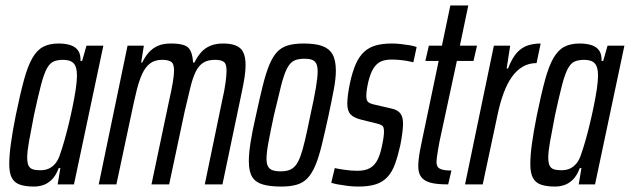

<svg xmlns="http://www.w3.org/2000/svg" viewBox="-20 -678 2316 706"><path d="M105 8Q74 8 53.5 1Q33 -6 23.5 -24Q14 -42 14 -74Q14 -106 20 -150Q26 -194 38 -254Q54 -332 68 -383.5Q82 -435 99 -464.5Q116 -494 139 -506Q162 -518 195 -518Q222 -518 240.5 -511.5Q259 -505 268 -491Q277 -477 276 -454H282L298 -510H360L252 0H192L202 -60H196Q185 -31 169.5 -16.5Q154 -2 137.5 3Q121 8 105 8ZM128 -52Q147 -52 160.5 -58.5Q174 -65 184.5 -78Q195 -91 202 -114Q208 -131 216 -158.5Q224 -186 232 -219Q240 -252 247 -286Q254 -320 258.5 -350Q263 -380 263 -400Q263 -432 251 -445Q239 -458 212 -458Q192 -458 177.5 -452Q163 -446 152 -425.5Q141 -405 130.5 -364.5Q120 -324 105 -255Q93 -194 86.5 -157Q80 -120 80 -99Q80 -79 85 -69Q90 -59 100.5 -55.5Q111 -52 128 -52Z M343 0 449 -510H509L499 -448H503Q513 -469 526.5 -484.5Q540 -500 559.5 -509Q579 -518 608 -518Q659 -518 673.5 -501.5Q688 -485 690 -448H695Q705 -469 719 -485Q733 -501 753 -509.5Q773 -518 800 -518Q845 -518 864 -500Q883 -482 883 -439Q883 -419 879.5 -395.5Q876 -372 869 -339L798 0H733L796 -304Q806 -348 809.5 -375Q813 -402 813 -419Q813 -443 803 -450.5Q793 -458 771 -458Q744 -458 727.5 -447.5Q711 -437 700 -415Q689 -393 680 -356.5Q671 -320 659 -268L602 0H537L601 -304Q611 -348 615.5 -375.5Q620 -403 620 -419Q620 -444 609 -451Q598 -458 576 -458Q549 -458 531.5 -444.5Q514 -431 502.5 -405.5Q491 -380 482.5 -345.5Q474 -311 465 -268L408 0Z M1014 8Q972 8 945.5 0Q919 -8 907 -28Q895 -48 895 -85Q895 -114 901.5 -155.5Q908 -197 921 -253Q935 -318 946.5 -364Q958 -410 970.5 -440Q983 -470 999 -487Q1015 -504 1038.5 -511Q1062 -518 1096 -518Q1139 -518 1164.5 -509Q1190 -500 1202.5 -478.5Q1215 -457 1215 -418Q1215 -390 1207.5 -349.5Q1200 -309 1188 -253Q1174 -189 1163 -144Q1152 -99 1139.5 -69.5Q1127 -40 1111 -23Q1095 -6 1071.5 1Q1048 8 1014 8ZM1012 -48Q1030 -48 1043 -52.5Q1056 -57 1066 -68.5Q1076 -80 1084.5 -103Q1093 -126 1101.5 -162.5Q1110 -199 1121 -253Q1135 -316 1141.5 -355Q1148 -394 1148 -415Q1148 -434 1143 -444Q1138 -454 1127.5 -458Q1117 -462 1099 -462Q1075 -462 1060.5 -454.5Q1046 -447 1035 -425.5Q1024 -404 1013.5 -362.5Q1003 -321 987 -253Q974 -192 967 -154Q960 -116 960 -94Q960 -76 965.5 -66Q971 -56 982.5 -52Q994 -48 1012 -48Z M1297 8Q1278 8 1258 5.5Q1238 3 1222 0Q1206 -3 1198 -6L1211 -60Q1214 -59 1223 -57.5Q1232 -56 1244.5 -54Q1257 -52 1269.5 -51Q1282 -50 1294 -50Q1322 -50 1339.5 -59.5Q1357 -69 1367.5 -89Q1378 -109 1384 -139Q1388 -157 1390 -171Q1392 -185 1392 -194Q1392 -212 1385 -216.5Q1378 -221 1365 -224L1312 -237Q1282 -244 1269.5 -257Q1257 -270 1257 -297Q1257 -310 1259.5 -330Q1262 -350 1267 -373Q1276 -415 1288.5 -443Q1301 -471 1319 -487.5Q1337 -504 1362 -511Q1387 -518 1421 -518Q1437 -518 1454.5 -516Q1472 -514 1487 -511.5Q1502 -509 1512 -505L1500 -449Q1493 -451 1479.5 -453.5Q1466 -456 1450 -457.5Q1434 -459 1419 -459Q1397 -459 1381 -452Q1365 -445 1353.5 -427Q1342 -409 1334 -376Q1330 -358 1328.5 -346Q1327 -334 1327 -325Q1327 -308 1334 -302.5Q1341 -297 1354 -294L1415 -280Q1430 -277 1440.5 -271Q1451 -265 1456.5 -253.5Q1462 -242 1462 -222Q1462 -210 1459.5 -190Q1457 -170 1452 -144Q1443 -104 1432.5 -75Q1422 -46 1405 -27.5Q1388 -9 1362.5 -0.5Q1337 8 1297 8Z M1628 0Q1594 0 1573 -4Q1552 -8 1540 -16.5Q1528 -25 1523 -37.5Q1518 -50 1518 -68Q1518 -78 1519.5 -92Q1521 -106 1524.5 -125.5Q1528 -145 1534 -172L1593 -454H1544L1557 -510H1605L1636 -658H1702L1671 -510H1734L1721 -454H1660L1596 -157Q1593 -141 1590.5 -126Q1588 -111 1586.5 -100Q1585 -89 1585 -83Q1585 -73 1588.5 -66Q1592 -59 1604 -55Q1616 -51 1640 -51Z M1690 0 1796 -510H1856L1843 -426H1848Q1863 -465 1881 -484.5Q1899 -504 1921 -511Q1943 -518 1968 -518L1953 -446Q1925 -446 1902.5 -433Q1880 -420 1862.5 -395.5Q1845 -371 1832 -336Q1819 -301 1810 -258L1755 0Z M2021 8Q1990 8 1969.5 1Q1949 -6 1939.5 -24Q1930 -42 1930 -74Q1930 -106 1936 -150Q1942 -194 1954 -254Q1970 -332 1984 -383.5Q1998 -435 2015 -464.5Q2032 -494 2055 -506Q2078 -518 2111 -518Q2138 -518 2156.5 -511.5Q2175 -505 2184 -491Q2193 -477 2192 -454H2198L2214 -510H2276L2168 0H2108L2118 -60H2112Q2101 -31 2085.5 -16.5Q2070 -2 2053.5 3Q2037 8 2021 8ZM2044 -52Q2063 -52 2076.5 -58.5Q2090 -65 2100.5 -78Q2111 -91 2118 -114Q2124 -131 2132 -158.5Q2140 -186 2148 -219Q2156 -252 2163 -286Q2170 -320 2174.5 -350Q2179 -380 2179 -400Q2179 -432 2167 -445Q2155 -458 2128 -458Q2108 -458 2093.5 -452Q2079 -446 2068 -425.5Q2057 -405 2046.5 -364.5Q2036 -324 2021 -255Q2009 -194 2002.5 -157Q1996 -120 1996 -99Q1996 -79 2001 -69Q2006 -59 2016.5 -55.5Q2027 -52 2044 -52Z"/></svg>

Font: Saira UltraCondensed Medium
Style: Italic
Weight: 500
Width: 1
Italic angle: -12°
Designer: Hector Gatti with collaboration of the Omnibus-Type team
Foundry: Omnibus-Type
Version: Version 1.101